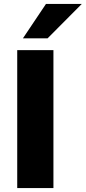

<svg xmlns="http://www.w3.org/2000/svg" viewBox="-20 -961 438 981"><path d="M68 0V-705H253V0ZM97 -765 215 -941H398L223 -765Z"/></svg>

Font: Nunito Sans 11pt Black
Style: Regular
Weight: 900
Version: Version 3.101;gftools[0.9.27]